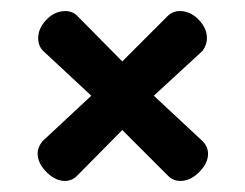

<svg xmlns="http://www.w3.org/2000/svg" viewBox="-20 -448 443 347"><path d="M356 -170Q356 -153 340 -137Q324 -121 306 -121Q293 -121 284 -130L201 -213L119 -130Q110 -121 97 -121Q80 -121 64 -137Q48 -153 48 -171Q48 -182 57 -193L145 -275L58 -356Q49 -365 49 -379Q49 -397 64 -412.5Q79 -428 98 -428Q111 -428 120 -419L201 -337L283 -419Q292 -428 305 -428Q324 -428 339 -412.5Q354 -397 354 -379Q354 -367 346 -356L258 -275L346 -193Q356 -183 356 -170Z"/></svg>

Font: AkaAcidDosis
Style: SemiBold
Weight: 600
Designer: Edgar Tolentino, Pablo Impallari, Igino Marini, Cyberella
Foundry: Edgar Tolentino, Pablo Impallari, Igino Marini, Cyberella
Version: Version 1.007